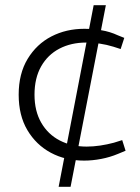

<svg xmlns="http://www.w3.org/2000/svg" viewBox="-20 -720 539 740"><path d="M206 0 341 -700H388L252 0ZM304 -101Q232 -101 175.5 -131.5Q119 -162 85.5 -218.5Q52 -275 52 -355Q52 -436 86.5 -493Q121 -550 178 -579.5Q235 -609 305 -609Q337 -609 370.5 -603.5Q404 -598 434 -584L459 -574L445 -531L417 -540Q391 -548 364 -552Q337 -556 312 -556Q254 -556 209 -532.5Q164 -509 138.5 -464Q113 -419 113 -355Q113 -292 139 -247Q165 -202 210.5 -178.5Q256 -155 314 -155Q339 -155 366 -159Q393 -163 419 -170L451 -180L464 -139L435 -127Q404 -114 370 -107.5Q336 -101 304 -101Z"/></svg>

Font: REM ExtraLight
Style: Regular
Weight: 250
Designer: Octavio Pardo
Foundry: Ashler Design
Version: Version 1.005;gftools[0.9.28]